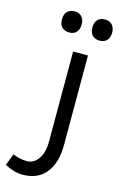

<svg xmlns="http://www.w3.org/2000/svg" viewBox="-180 -757 655 1054"><g transform="rotate(15 148.0 -230.0)"><path d="M155.8 28.8V-484.9H240.2V23.9Q240.2 125 194.3 182.6Q148.4 240.2 62 240.2Q14.2 240.2 -40 211.9L-14.2 145Q24.9 162.1 64.9 162.1Q105 162.1 130.4 125.5Q155.8 88.9 155.8 28.8ZM321.3 -596.4Q306.6 -580.1 280.3 -580.1Q253.9 -580.1 238.8 -595.7Q223.6 -611.3 223.6 -640.1Q223.6 -668.9 238.5 -684.6Q253.4 -700.2 280 -700.2Q306.6 -700.2 321.3 -683.8Q335.9 -667.5 335.9 -640.1Q335.9 -612.8 321.3 -596.4ZM147.7 -595.7Q132.8 -580.1 108.2 -580.1Q83.5 -580.1 67.1 -594.2Q50.8 -608.4 50.8 -640.1Q50.8 -671.9 67.1 -686Q83.5 -700.2 107.9 -700.2Q132.3 -700.2 147.5 -684.8Q162.6 -669.4 162.6 -640.4Q162.6 -611.3 147.7 -595.7Z"/></g></svg>

Font: DroidArabicKufi
Style: Regular
Weight: 400
Designer: Pascal Zoghbi
Foundry: Ascender Corporation
Version: Version 1.00